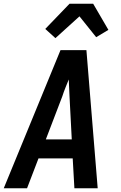

<svg xmlns="http://www.w3.org/2000/svg" viewBox="-26 -1002 646 1022"><path d="M-6 0 296 -735H434L494 0H370L361 -159H179L118 0ZM356 -260 344 -490Q343 -512 342 -534.5Q341 -557 340 -579Q331 -557 322 -534.5Q313 -512 306 -490L218 -260ZM269 -799 215 -848 344 -982H470L551 -843L486 -804L397 -915Z"/></svg>

Font: Iosevka Extended Oblique
Style: Bold
Weight: 700
Width: 7
Italic angle: -9°
Monospace: yes
Designer: Belleve Invis
Foundry: Belleve Invis
Version: Version 32.5.0; ttfautohint (v1.8.4)